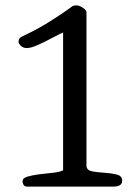

<svg xmlns="http://www.w3.org/2000/svg" viewBox="-20 -695 500 715"><path d="M64 -20Q64 -32 83 -37.5Q102 -43 126.5 -46Q151 -49 176 -51.5Q201 -54 213 -60H215V-574Q199 -567 180.5 -557Q162 -547 143.5 -538Q125 -529 108.5 -522.5Q92 -516 79 -516Q67 -516 58 -524Q49 -532 49 -541Q49 -553 64 -560Q88 -571 114 -585Q140 -599 164 -614Q188 -629 209.5 -643.5Q231 -658 247 -670Q249 -672 253.5 -673.5Q258 -675 266 -675Q275 -675 288.5 -666Q302 -657 302 -650V-76Q304 -60 325 -56.5Q346 -53 370.5 -51.5Q395 -50 415 -45Q435 -40 435 -22Q435 0 401 0H83Q71 0 67.5 -7Q64 -14 64 -20Z"/></svg>

Font: Asar
Style: Regular
Weight: 400
Designer: Eben Sorkin
Foundry: Eben Sorkin, Pria Ravichandran
Version: Version 1.003; ttfautohint (v1.3) -l 8 -r 50 -G 0 -x 0 -H 45